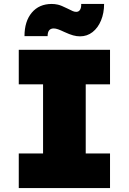

<svg xmlns="http://www.w3.org/2000/svg" viewBox="-20 -952 652 972"><path d="M75 0V-175H198V-525H75V-700H537V-525H414V-175H537V0ZM385 -768Q368 -768 350 -773Q332 -778 306 -790Q287 -799 274.5 -803.5Q262 -808 252 -808Q221 -808 221 -769H104Q104 -844 141 -888Q178 -932 242 -932Q257 -932 273 -928.5Q289 -925 321 -909Q339 -900 348 -896Q357 -892 366 -892Q379 -892 385.5 -903Q392 -914 391 -932H507Q507 -886 491.5 -848.5Q476 -811 448.5 -789.5Q421 -768 385 -768Z"/></svg>

Font: Lexend Black
Style: Regular
Weight: 900
Designer: Bonnie Shaver-Troup, Thomas Jockin
Foundry: Lexend
Version: Version 1.007; ttfautohint (v1.8.3)